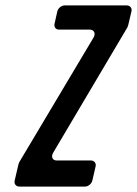

<svg xmlns="http://www.w3.org/2000/svg" viewBox="-20 -687 505 707"><path d="M51 0H293C305 0 317 -10 320 -22L332 -74C335 -86 327 -96 315 -96H189C173 -96 167 -110 176 -125L449 -586C449 -587 452 -593 452 -594L464 -645C467 -657 459 -667 447 -667H218C206 -667 194 -657 191 -645L181 -600C178 -588 185 -578 197 -578H310C326 -578 334 -564 324 -548L51 -90C51 -89 48 -83 48 -82L34 -22C31 -10 39 0 51 0Z"/></svg>

Font: DIN Rundschrift
Style: EngKursiv
Weight: 400
Width: 3
Version: Version 1.027